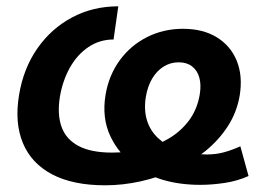

<svg xmlns="http://www.w3.org/2000/svg" viewBox="-20 -564 853 596"><path d="M306.6 11.2Q206.1 11.2 141.6 -22.9Q77.1 -57.1 51 -120.1Q24.9 -183.1 39.1 -269Q52.7 -351.6 95.9 -413.6Q139.2 -475.6 203.9 -510Q268.6 -544.4 347.2 -544.4L332.5 -441.4Q289.6 -441.4 254.9 -418.2Q220.2 -395 197.5 -355Q174.8 -314.9 166 -264.2Q157.2 -209.5 170.9 -170.7Q184.6 -131.8 223.4 -111.1Q262.2 -90.3 328.1 -90.3Q376 -90.3 421.1 -101.1Q466.3 -111.8 503.9 -134Q541.5 -156.2 566.9 -190.4Q592.3 -224.6 600.1 -271Q605 -301.3 598.6 -323.5Q592.3 -345.7 575.9 -358.2Q559.6 -370.6 534.7 -370.6Q509.3 -370.6 488 -357.4Q466.8 -344.2 452.4 -320.1Q438 -295.9 432.6 -262.7Q426.3 -222.2 436.3 -190.2Q446.3 -158.2 470.5 -135.5Q494.6 -112.8 530.3 -99.1Q550.3 -90.8 575 -87.6Q599.6 -84.5 622.1 -84.5Q650.4 -84.5 675.3 -91.3Q700.2 -98.1 726.1 -109.9L751.5 -17.6Q716.8 -2 677.2 3.9Q637.7 9.8 601.6 9.8Q540 9.8 488.5 -4.9Q437 -19.5 399.9 -49.8Q349.1 -85 322.5 -141.4Q295.9 -197.8 307.6 -269.5Q317.9 -330.6 351.8 -377Q385.7 -423.3 436.8 -449Q487.8 -474.6 547.9 -474.6Q610.4 -474.6 653.3 -448Q696.3 -421.4 715.1 -374.8Q733.9 -328.1 724.1 -267.6Q715.3 -215.8 687.5 -172.6Q659.7 -129.4 617.7 -95.2Q575.7 -61 524.4 -37.4Q473.1 -13.7 417.2 -1.2Q361.3 11.2 306.6 11.2Z"/></svg>

Font: Inter 20pt SemiBold
Style: Italic
Weight: 600
Italic angle: -9.3988°
Version: Version 4.001;git-66647c0bb